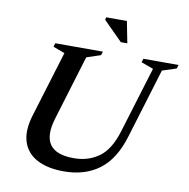

<svg xmlns="http://www.w3.org/2000/svg" viewBox="-92 -948 1033 1050"><g transform="rotate(10 424.0 -423.0)"><path d="M234.5 -265Q174.5 -68.5 371.5 -68.5Q451.5 -68.5 510.8 -110.8Q570 -153 602 -258.5L714 -625L646.5 -649.5L652.5 -670H848L841.5 -649.5L763.5 -624L645 -235Q606 -106.5 526.5 -47.2Q447 12 330.5 12Q240 12 181.2 -19.2Q122.5 -50.5 103 -111Q83.5 -171.5 110 -259L222 -625.5L157.5 -649.5L163.5 -670H428L421.5 -649.5L343.5 -623.5ZM551.5 -738H515.5L410 -843.5L412.5 -858H528Z"/></g></svg>

Font: Newsreader Text SemiBold
Style: Italic
Weight: 600
Italic angle: -17°
Designer: Hugues Gentile
Foundry: Production Type
Version: Version 1.001